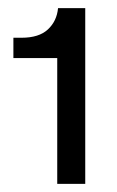

<svg xmlns="http://www.w3.org/2000/svg" viewBox="-20 -789 289 473"><path d="M121 -336V-646H13V-696H33Q76 -696 98 -716.5Q120 -737 123 -769H190V-336Z"/></svg>

Font: Mona Sans Expanded
Style: Regular
Weight: 400
Width: 7
Designer: Deni Anggara
Foundry: GitHub
Version: Version 2.000